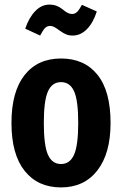

<svg xmlns="http://www.w3.org/2000/svg" viewBox="-20 -801 532 837"><path d="M462 -265Q462 -132 404.5 -58Q347 16 246 16Q145 16 87.5 -56Q30 -128 30 -265Q30 -401 87 -473.5Q144 -546 246 -546Q348 -546 405 -475Q462 -404 462 -265ZM171 -265Q171 -167 189 -126.5Q207 -86 246 -86Q285 -86 303 -127Q321 -168 321 -265Q321 -363 303 -403Q285 -443 246 -443Q207 -443 189 -402.5Q171 -362 171 -265ZM241 -667Q226 -678 217 -683Q208 -688 199 -688Q185 -688 176 -678.5Q167 -669 155 -646L90 -676Q106 -724 133.5 -752.5Q161 -781 196 -781Q227 -781 252 -761Q265 -750 274.5 -745Q284 -740 294 -740Q307 -740 316.5 -749.5Q326 -759 337 -780L402 -751Q386 -701 358.5 -673.5Q331 -646 297 -646Q280 -646 267.5 -651.5Q255 -657 241 -667Z"/></svg>

Font: Fira Sans Compressed SemiBold
Style: Regular
Weight: 600
Width: 1
Designer: bBox Type GmbH & Carrois Corporate GbR & Edenspiekermann AG
Foundry: bBox Type GmbH & Carrois Corporate GbR & Edenspiekermann AG
Version: Version 4.301